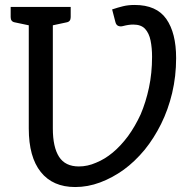

<svg xmlns="http://www.w3.org/2000/svg" viewBox="-20 -745 777 774"><path d="M283 9Q193 9 144.5 -51.5Q96 -112 96 -227V-643L39 -655Q23 -658 23 -676V-717H265V-676Q265 -658 249 -655L193 -643V-227Q193 -152 218 -113Q243 -74 298 -74Q333 -74 367 -89Q437 -117 496 -196Q525 -236 547 -284Q568 -333 580.5 -391.5Q593 -450 593 -516Q593 -552 587 -581.5Q581 -611 565 -628.5Q549 -646 517 -646Q499 -646 476 -640Q466 -637 457 -640.5Q448 -644 445 -657L432 -707Q456 -715 476.5 -720Q497 -725 523 -725Q611 -725 650.5 -668.5Q690 -612 690 -511Q690 -474 686 -439Q682 -404 674 -370Q658 -303 629.5 -245.5Q601 -188 563 -141Q523 -93 479 -61Q433 -28 383.5 -9.5Q334 9 283 9Z"/></svg>

Font: Aleo
Style: Regular
Weight: 400
Designer: Alessio Laiso
Foundry: Alessio Laiso
Version: Version 2.001; ttfautohint (v1.8.4.7-5d5b);gftools[0.9.29]